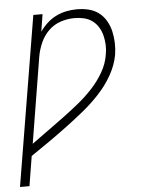

<svg xmlns="http://www.w3.org/2000/svg" viewBox="-76 -571 629 829"><g transform="rotate(-5 238.5 -156.5)"><path d="M-23 215 99 -520H139L127 -445Q141 -465 159 -481.5Q177 -498 198.5 -508.5Q220 -519 243 -523.5Q266 -528 288 -528Q315 -528 339.5 -522Q364 -516 383 -501.5Q402 -487 414.5 -465.5Q427 -444 432.5 -420Q438 -396 439 -370.5Q440 -345 436 -319Q428 -274 404 -231.5Q380 -189 346.5 -153Q313 -117 275 -86Q237 -55 198 -26Q159 3 119 31Q79 59 39 86L18 215ZM48 34Q82 9 117 -16Q152 -41 186.5 -66.5Q221 -92 254.5 -119Q288 -146 317.5 -177.5Q347 -209 368.5 -246Q390 -283 396 -323Q400 -344 399 -365Q398 -386 393 -405.5Q388 -425 377.5 -442Q367 -459 351 -470.5Q335 -482 315 -486.5Q295 -491 274 -491Q244 -491 214 -481Q184 -471 161.5 -448.5Q139 -426 126.5 -397Q114 -368 109 -339Z"/></g></svg>

Font: Iosevka SS04 XLt Obl
Style: Regular
Weight: 200
Italic angle: -9°
Monospace: yes
Designer: Belleve Invis
Foundry: Belleve Invis
Version: Version 19.0.0; ttfautohint (v1.8.4)